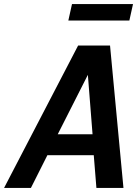

<svg xmlns="http://www.w3.org/2000/svg" viewBox="-67 -924 687 944"><path d="M-47 0 317 -700H474L540 0H407L394 -161H166L85 0ZM217 -264H388L365 -556ZM269 -823 287 -904H587L569 -823Z"/></svg>

Font: Red Hat Mono SemiBold
Style: Italic
Weight: 600
Italic angle: -12°
Monospace: yes
Designer: Pentagram, MCKL
Foundry: MCKL
Version: Version 1.030